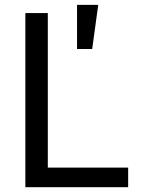

<svg xmlns="http://www.w3.org/2000/svg" viewBox="-20 -782 603 802"><path d="M85.9 0H515.3V-82H179.7V-727.3H85.9ZM301.8 -577.4H365.1L390.3 -761.7H301.8Z"/></svg>

Font: GiG Sans Text
Style: Regular
Weight: 400
Designer: Andreas Faust
Version: Version 1.100;FEAKit 1.0